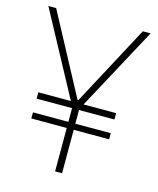

<svg xmlns="http://www.w3.org/2000/svg" viewBox="-108 -783 706 859"><g transform="rotate(15 245.5 -353.5)"><path d="M243.7 -335H247.6L446.3 -707H482.4L274.9 -322.3H425.8V-293H261.7V-229.5H425.8V-201.2H261.7V0H229.5V-201.2H65.4V-229.5H229.5V-293H65.4V-322.3H216.3L8.8 -707H44.9Z"/></g></svg>

Font: Pretendard GOV Thin
Style: Regular
Weight: 100
Designer: Base glyphs from Inter by Rasmus Andersson; Hangeul glyphs from Noto Sans CJK(Source Han Sans) by Jang Soo-young and Kan
Foundry: Kil Hyung-jin
Version: Version 1.309